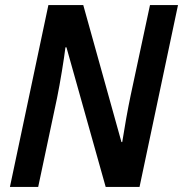

<svg xmlns="http://www.w3.org/2000/svg" viewBox="-20 -734 719 754"><path d="M19 0H130L204 -349C216 -407 232 -506 237 -548H241L395 0H528L679 -714H569L493 -359C482 -307 468 -228 460 -176H457L307 -714H170Z"/></svg>

Font: Noto Sans SemiCondensed SemiBold
Style: Italic
Weight: 600
Width: 4
Italic angle: -12°
Designer: Monotype Design Team
Foundry: Monotype Imaging Inc.
Version: Version 2.013